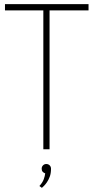

<svg xmlns="http://www.w3.org/2000/svg" viewBox="-20 -720 452 926"><path d="M170 177 182 186Q184 184 191 177.5Q198 171 206 159.5Q214 148 220 132Q226 116 226 94Q226 84 219.5 77.5Q213 71 203 71Q194 71 187.5 77.5Q181 84 181 94Q181 103 186 108.5Q191 114 198 116Q197 128 191 144.5Q185 161 170 177ZM219 -670H407V-700H4V-670H189V0H219Z"/></svg>

Font: Advent Pro ExtraLight
Style: Regular
Weight: 250
Version: Version 3.000